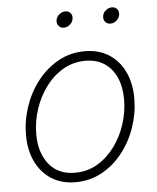

<svg xmlns="http://www.w3.org/2000/svg" viewBox="-52 -766 671 821"><g transform="rotate(-5 283.0 -355.5)"><path d="M239.7 10.7Q180.2 10.7 136.7 -16.8Q93.3 -44.4 69.3 -93.8Q45.4 -143.1 45.4 -208Q45.4 -270.5 65.7 -330.3Q85.9 -390.1 123.5 -438.2Q161.1 -486.3 212.6 -515.1Q264.2 -543.9 326.7 -543.9Q386.2 -543.9 429.7 -516.4Q473.1 -488.8 496.8 -439.5Q520.5 -390.1 520.5 -325.2Q520.5 -262.7 500.2 -202.6Q480 -142.6 442.4 -94.5Q404.8 -46.4 353.3 -17.8Q301.8 10.7 239.7 10.7ZM240.7 -29.8Q294.4 -29.8 337.6 -55.7Q380.9 -81.5 412.1 -124.3Q443.4 -167 460 -219.2Q476.6 -271.5 476.6 -324.7Q476.6 -377.4 459 -417.5Q441.4 -457.5 407.7 -480.2Q374 -502.9 325.7 -502.9Q273.4 -502.9 230.2 -477.8Q187 -452.6 155.5 -410.2Q124 -367.7 106.7 -315.2Q89.4 -262.7 89.4 -208Q89.4 -128.9 128.9 -79.3Q168.5 -29.8 240.7 -29.8ZM447.3 -651.9Q432.6 -651.9 424.3 -662.1Q416 -672.4 418.5 -686.5Q420.4 -700.7 432.4 -710.7Q444.3 -720.7 458.5 -720.7Q473.1 -720.7 481.2 -710.9Q489.3 -701.2 487.3 -686.5Q484.9 -672.4 473.1 -662.1Q461.4 -651.9 447.3 -651.9ZM247.1 -651.9Q232.9 -651.9 224.6 -662.1Q216.3 -672.4 218.3 -686.5Q220.7 -700.7 232.7 -710.7Q244.6 -720.7 258.8 -720.7Q272.9 -720.7 281.2 -710.9Q289.6 -701.2 287.1 -686.5Q285.2 -672.4 273.2 -662.1Q261.2 -651.9 247.1 -651.9Z"/></g></svg>

Font: Inter 20pt ExtraLight
Style: Italic
Weight: 250
Italic angle: -9.3988°
Version: Version 4.001;git-66647c0bb